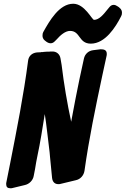

<svg xmlns="http://www.w3.org/2000/svg" viewBox="-20 -1008 671 1025"><path d="M282 -797C303 -821 329 -843 354 -843C410 -843 399 -775 465 -775C541 -775 597 -862 627 -922C630 -927 631 -933 631 -939C631 -944 632 -956 617 -967V-968L608 -974C601 -979 594 -982 587 -982C578 -982 571 -978 565 -971L555 -959C532 -930 509 -902 482 -902C471 -902 432 -988 371 -988C296 -988 244 -896 211 -837C208 -832 207 -826 207 -819C207 -815 206 -803 219 -792L228 -785C235 -780 243 -777 250 -777C258 -777 265 -780 272 -787ZM112 -20C136 -25 156 -45 160 -69L167 -105C171 -130 175 -154 180 -177C195 -246 206 -319 219 -399C222 -382 228 -338 233 -294L241 -227C244 -204 246 -186 247 -171L258 -58C261 -33 276 -25 291 -25C296 -25 299 -25 302 -26L385 -46C409 -51 427 -71 431 -96C455 -267 490 -435 526 -604L549 -710C550 -713 550 -716 550 -721C550 -742 534 -745 517 -745L477 -740C452 -737 433 -719 428 -695L405 -589C400 -566 396 -547 393 -530L383 -480C376 -447 371 -413 360 -358C339 -455 321 -561 309 -661L303 -696C299 -720 281 -733 261 -733H248C245 -732 241 -732 238 -732H228L215 -731C213 -731 211 -731 210 -730H200C199 -729 197 -729 195 -729L176 -728C151 -725 133 -709 130 -684C106 -499 70 -318 34 -135L14 -35C13 -32 13 -29 13 -25C13 -10 20 -3 35 -3C40 -3 43 -3 46 -4Z"/></svg>

Font: Bangerz
Style: Bold
Weight: 700
Designer: vernon adams
Foundry: Vernon Adams
Version: Version 2.10;December 28, 2023;FontCreator 13.0.0.2683 64-bi